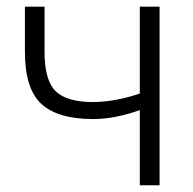

<svg xmlns="http://www.w3.org/2000/svg" viewBox="-20 -548 572 568"><path d="M452.1 0H393.6V-222.2Q359.4 -210 324.5 -202.9Q289.6 -195.8 255.4 -195.8Q151.4 -195.8 102.5 -240.5Q53.7 -285.2 53.7 -394.5V-528.3H111.8V-394.5Q111.8 -310.1 144.8 -278.1Q177.7 -246.1 255.4 -246.1Q291 -246.6 326.7 -253.4Q362.3 -260.3 393.6 -271.5V-528.3H452.1Z"/></svg>

Font: Franko
Style: Light
Weight: 300
Designer: Google
Version: Version 1.200310; 2013